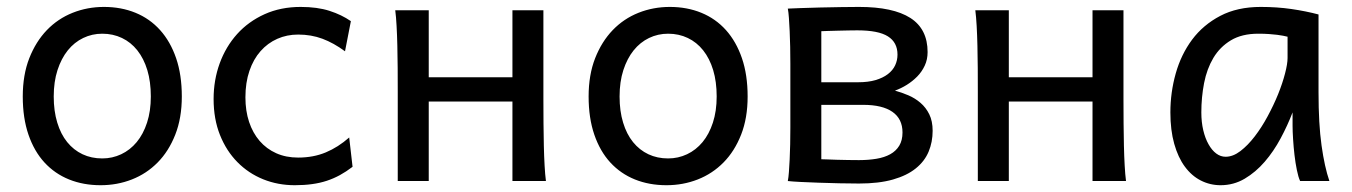

<svg xmlns="http://www.w3.org/2000/svg" viewBox="-20 -528 3944 560"><path d="M136.7 -246.6Q136.7 -204.1 147 -170.4Q157.2 -136.7 176 -113.5Q194.8 -90.3 220.7 -78.1Q246.6 -65.9 278.3 -65.9Q307.6 -65.9 333.5 -78.1Q359.4 -90.3 378.7 -113.5Q397.9 -136.7 408.9 -170.4Q419.9 -204.1 419.9 -246.6Q419.9 -289.6 409.7 -323.5Q399.4 -357.4 380.6 -381.1Q361.8 -404.8 335.7 -417.2Q309.6 -429.7 278.3 -429.7Q248.5 -429.7 222.7 -417.2Q196.8 -404.8 177.7 -381.1Q158.7 -357.4 147.7 -323.5Q136.7 -289.6 136.7 -246.6ZM46.4 -246.6Q46.4 -309.6 65.4 -358.2Q84.5 -406.7 116.7 -440.2Q148.9 -473.6 191.9 -490.7Q234.9 -507.8 283.2 -507.8Q333.5 -507.8 375.2 -490.7Q417 -473.6 447 -440.2Q477.1 -406.7 493.7 -358.2Q510.3 -309.6 510.3 -246.6Q510.3 -183.6 491.2 -135.3Q472.2 -86.9 439.9 -54.2Q407.7 -21.5 364.7 -4.6Q321.8 12.2 273.4 12.2Q223.1 12.2 181.4 -4.6Q139.6 -21.5 109.6 -54.2Q79.6 -86.9 63 -135.3Q46.4 -183.6 46.4 -246.6Z M986.3 -378.4Q953.1 -402.8 920.4 -415Q887.7 -427.2 849.6 -427.2Q816.9 -427.2 788.8 -414.8Q760.7 -402.3 740 -378.9Q719.2 -355.5 707.5 -321.3Q695.8 -287.1 695.8 -244.1Q695.8 -204.6 706.5 -172.4Q717.3 -140.1 737.3 -116.9Q757.3 -93.8 785.6 -81.1Q814 -68.4 849.6 -68.4Q894 -68.4 930.2 -83.5Q966.3 -98.6 998.5 -127L1008.3 -41.5Q989.7 -27.3 971.4 -17.3Q953.1 -7.3 933.1 -0.7Q913.1 5.9 890.1 9Q867.2 12.2 839.8 12.2Q790.5 12.2 747.6 -5.1Q704.6 -22.5 672.4 -55.2Q640.1 -87.9 621.6 -134.3Q603 -180.7 603 -239.3Q603 -294.4 620.8 -343.3Q638.7 -392.1 671.6 -428.7Q704.6 -465.3 751.7 -486.6Q798.8 -507.8 856.9 -507.8Q905.8 -507.8 941.2 -496.3Q976.6 -484.9 1003.4 -466.3Z M1140.1 -258.8Q1140.1 -294.4 1139.9 -329.1Q1139.6 -363.8 1138.9 -394.8Q1138.2 -425.8 1136.7 -452.4Q1135.3 -479 1132.8 -498H1230.5V-302.7H1474.6V-498H1564.9V-239.3Q1564.9 -203.6 1565.2 -168.9Q1565.4 -134.3 1566.2 -103Q1566.9 -71.8 1568.4 -45.4Q1569.8 -19 1572.3 0H1474.6V-231.9H1230.5V0H1140.1Z M1787.1 -246.6Q1787.1 -204.1 1797.4 -170.4Q1807.6 -136.7 1826.4 -113.5Q1845.2 -90.3 1871.1 -78.1Q1897 -65.9 1928.7 -65.9Q1958 -65.9 1983.9 -78.1Q2009.8 -90.3 2029.1 -113.5Q2048.3 -136.7 2059.3 -170.4Q2070.3 -204.1 2070.3 -246.6Q2070.3 -289.6 2060.1 -323.5Q2049.8 -357.4 2031 -381.1Q2012.2 -404.8 1986.1 -417.2Q1960 -429.7 1928.7 -429.7Q1898.9 -429.7 1873 -417.2Q1847.2 -404.8 1828.1 -381.1Q1809.1 -357.4 1798.1 -323.5Q1787.1 -289.6 1787.1 -246.6ZM1696.8 -246.6Q1696.8 -309.6 1715.8 -358.2Q1734.9 -406.7 1767.1 -440.2Q1799.3 -473.6 1842.3 -490.7Q1885.3 -507.8 1933.6 -507.8Q1983.9 -507.8 2025.6 -490.7Q2067.4 -473.6 2097.4 -440.2Q2127.4 -406.7 2144 -358.2Q2160.6 -309.6 2160.6 -246.6Q2160.6 -183.6 2141.6 -135.3Q2122.6 -86.9 2090.3 -54.2Q2058.1 -21.5 2015.1 -4.6Q1972.2 12.2 1923.8 12.2Q1873.5 12.2 1831.8 -4.6Q1790 -21.5 1760 -54.2Q1730 -86.9 1713.4 -135.3Q1696.8 -183.6 1696.8 -246.6Z M2375.5 -63.5Q2380.4 -63.5 2392.8 -63Q2405.3 -62.5 2420.9 -62Q2436.5 -61.5 2453.9 -61.3Q2471.2 -61 2485.4 -61Q2512.7 -61 2536.1 -64.9Q2559.6 -68.8 2576.4 -78.1Q2593.3 -87.4 2602.8 -103Q2612.3 -118.7 2612.3 -141.6Q2612.3 -181.2 2583 -201.7Q2553.7 -222.2 2497.6 -222.2H2375.5ZM2700.2 -146.5Q2700.2 -113.8 2688.5 -85.7Q2676.8 -57.6 2651.1 -36.9Q2625.5 -16.1 2584.5 -4.4Q2543.5 7.3 2485.4 7.3Q2459.5 7.3 2428.5 6.6Q2397.5 5.9 2368.2 4.9Q2338.9 3.9 2314.7 2.7Q2290.5 1.5 2277.8 0Q2279.8 -10.3 2281 -26.4Q2282.2 -42.5 2283.2 -63Q2284.2 -83.5 2284.7 -107.2Q2285.2 -130.9 2285.2 -156.2V-341.8Q2285.2 -366.7 2284.7 -391.4Q2284.2 -416 2283.2 -437.3Q2282.2 -458.5 2281 -475.6Q2279.8 -492.7 2277.8 -502.9Q2289.1 -503.4 2314.7 -504.4Q2340.3 -505.4 2371.1 -506.1Q2401.9 -506.8 2432.9 -507.3Q2463.9 -507.8 2485.4 -507.8Q2585 -507.8 2635.3 -475.6Q2685.5 -443.4 2685.5 -376Q2685.5 -354.5 2677.2 -336.7Q2668.9 -318.8 2655.3 -304.9Q2641.6 -291 2624.8 -280.5Q2607.9 -270 2590.3 -263.7Q2609.9 -258.3 2629.4 -250Q2648.9 -241.7 2664.8 -228Q2680.7 -214.4 2690.4 -194.6Q2700.2 -174.8 2700.2 -146.5ZM2375.5 -288.1H2482.9Q2512.2 -288.1 2533.7 -294.4Q2555.2 -300.8 2569.6 -311.8Q2584 -322.8 2590.8 -337.4Q2597.7 -352.1 2597.7 -368.7Q2597.7 -404.3 2569.8 -421.9Q2542 -439.5 2480.5 -439.5Q2470.7 -439.5 2455.1 -439.2Q2439.5 -439 2423.6 -438.5Q2407.7 -438 2394.3 -437.7Q2380.9 -437.5 2375.5 -437Z M2832 -258.8Q2832 -294.4 2831.8 -329.1Q2831.5 -363.8 2830.8 -394.8Q2830.1 -425.8 2828.6 -452.4Q2827.1 -479 2824.7 -498H2922.4V-302.7H3166.5V-498H3256.8V-239.3Q3256.8 -203.6 3257.1 -168.9Q3257.3 -134.3 3258.1 -103Q3258.8 -71.8 3260.3 -45.4Q3261.7 -19 3264.2 0H3166.5V-231.9H2922.4V0H2832Z M3735.4 -420.9Q3729.5 -422.4 3722.2 -423.8Q3714.8 -425.3 3704.8 -426.5Q3694.8 -427.7 3681.4 -428.7Q3668 -429.7 3649.9 -429.7Q3602.1 -429.7 3570.1 -410.4Q3538.1 -391.1 3519 -359.1Q3500 -327.1 3491.9 -285.6Q3483.9 -244.1 3483.9 -200.2Q3483.9 -171.9 3489.5 -148.2Q3495.1 -124.5 3504.9 -107.2Q3514.6 -89.8 3527.3 -80.3Q3540 -70.8 3554.7 -70.8Q3576.2 -70.8 3597.9 -87.4Q3619.6 -104 3639.6 -130.1Q3659.7 -156.2 3677.2 -188.7Q3694.8 -221.2 3707.8 -253.2Q3720.7 -285.2 3728 -313.5Q3735.4 -341.8 3735.4 -358.9ZM3772 0Q3766.6 -11.7 3762.5 -32.2Q3758.3 -52.7 3755.6 -75.9Q3752.9 -99.1 3751.5 -122.1Q3750 -145 3750 -161.1V-200.2Q3735.4 -162.1 3715.1 -124.3Q3694.8 -86.4 3668.7 -56.2Q3642.6 -25.9 3610.4 -6.8Q3578.1 12.2 3540 12.2Q3509.3 12.2 3482.4 -1.5Q3455.6 -15.1 3435.8 -42Q3416 -68.8 3404.8 -108.6Q3393.6 -148.4 3393.6 -200.2Q3393.6 -258.3 3409.2 -313.7Q3424.8 -369.1 3457 -412.4Q3489.3 -455.6 3539.1 -481.7Q3588.9 -507.8 3657.2 -507.8Q3704.6 -507.8 3746.6 -501.7Q3788.6 -495.6 3825.7 -485.8V-258.8Q3825.7 -166.5 3834.5 -103.8Q3843.3 -41 3857.4 0Z"/></svg>

Font: Andika FrenchTight
Style: Regular
Weight: 400
Designer: Victor Gaultney, Annie Olsen, Julie Remington, Don Collingsworth, Eric Hays, Becca Hirsbrunner
Foundry: SIL International
Version: Version 5.000 ; Dig1 Dig4Opn Dig7 LnSpcTght